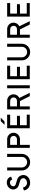

<svg xmlns="http://www.w3.org/2000/svg" viewBox="2116 -2926 820 5091"><g transform="rotate(-90 2525.5 -380.0)"><path d="M227 10C338 10 431 -68 431 -167C431 -241 385 -310 312 -333L179 -375C156 -382 140 -400 134 -422C123 -461 150 -506 200 -521C251 -536 294 -517 308 -467L387 -493C370 -590 263 -627 177 -602C85 -575 28 -485 53 -398C67 -349 103 -311 150 -296L282 -254C325 -240 347 -204 347 -170C347 -122 295 -74 226 -74C158 -74 111 -118 99 -181L20 -156C35 -56 123 10 227 10Z M911 -210C911 -133 848 -70 771 -70C694 -70 631 -133 631 -210V-600H551V-210C551 -89 649 10 771 10C893 10 991 -89 991 -210V-600H911Z M1378 -520C1428 -520 1468 -480 1468 -430C1468 -380 1432 -340 1382 -340H1231V-520ZM1381 -260C1475 -260 1551 -336 1551 -430C1551 -524 1476 -600 1382 -600H1151V0H1231V-260Z M1671 -600H2031V-520H1751V-340H2001V-260H1751V-80H2031V0H1671ZM1951 -770H1861L1761 -670H1851Z M2474 -277C2531 -304 2571 -362 2571 -430C2571 -524 2496 -600 2402 -600H2171V0H2251V-260H2391L2521 0H2611ZM2398 -520C2448 -520 2488 -480 2488 -430C2488 -380 2452 -340 2402 -340H2251V-520Z M2731 0H2811V-600H2731Z M2971 0H3331V-80H3051V-260H3301V-340H3051V-520H3331V-600H2971Z M3831 -210C3831 -133 3768 -70 3691 -70C3614 -70 3551 -133 3551 -210V-600H3471V-210C3471 -89 3569 10 3691 10C3813 10 3911 -89 3911 -210V-600H3831Z M4374 -277C4431 -304 4471 -362 4471 -430C4471 -524 4396 -600 4302 -600H4071V0H4151V-260H4291L4421 0H4511ZM4298 -520C4348 -520 4388 -480 4388 -430C4388 -380 4352 -340 4302 -340H4151V-520Z M4631 0H4991V-80H4711V-260H4961V-340H4711V-520H4991V-600H4631Z"/></g></svg>

Font: Gauge
Style: Regular
Weight: 400
Designer: Daniel Pimley
Foundry: Daniel Pimley
Version: Version 1.004;PS 001.001;hotconv 1.0.56